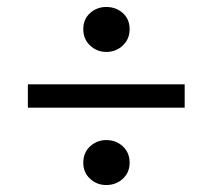

<svg xmlns="http://www.w3.org/2000/svg" viewBox="-20 -602 577 551"><path d="M285 -71Q258 -71 238.5 -89Q219 -107 219 -135Q219 -164 238.5 -182Q258 -200 285 -200Q313 -200 332.5 -182Q352 -164 352 -135Q352 -107 332.5 -89Q313 -71 285 -71ZM285 -453Q258 -453 238.5 -471.5Q219 -490 219 -518Q219 -547 238.5 -564.5Q258 -582 285 -582Q313 -582 332.5 -564.5Q352 -547 352 -518Q352 -490 332.5 -471.5Q313 -453 285 -453ZM510 -293H60V-360H510Z"/></svg>

Font: Source Serif Pro SemiBold
Style: Italic
Weight: 600
Italic angle: -12°
Designer: Frank Grießhammer
Foundry: Adobe Systems Incorporated
Version: Version 3.001;hotconv 1.0.111;makeotfexe 2.5.65597